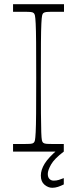

<svg xmlns="http://www.w3.org/2000/svg" viewBox="-20 -720 366 912"><path d="M42 0V-36Q56 -36 67 -36Q78 -36 87 -36Q116 -36 126 -37Q136 -38 140 -42Q144 -45 146 -54Q148 -63 149.5 -92Q151 -121 151.5 -182Q152 -243 152 -350Q152 -457 151.5 -518Q151 -579 149.5 -608Q148 -637 146 -646Q144 -655 140 -658Q136 -662 126 -663Q116 -664 87 -664Q78 -664 67 -664Q56 -664 42 -664V-700H284V-664Q271 -664 259.5 -664Q248 -664 239 -664Q210 -664 200.5 -663Q191 -662 186 -658Q182 -655 180 -646Q178 -637 176.5 -608Q175 -579 174.5 -518Q174 -457 174 -350Q174 -243 174.5 -182Q175 -121 176 -92Q177 -63 179 -54Q181 -45 185 -42Q190 -38 199.5 -37Q209 -36 238 -36Q247 -36 258.5 -36Q270 -36 283 -36V0ZM228 172Q209 172 191.5 157.5Q174 143 174 114Q174 87 192 57.5Q210 28 257 -12L283 0Q238 34 222.5 61.5Q207 89 207 106Q207 122 215 130Q223 138 235 138Q248 138 259.5 134.5Q271 131 283 126V156Q269 163 255.5 167.5Q242 172 228 172Z"/></svg>

Font: Ojuju ExtraLight
Style: Regular
Weight: 200
Designer: Chisaokwu Joboson, Mirko Velimirovic
Foundry: Udi Foundry
Version: Version 1.000